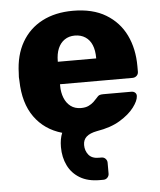

<svg xmlns="http://www.w3.org/2000/svg" viewBox="-53 -576 701 842"><g transform="rotate(-5 297.5 -155.0)"><path d="M352 220Q300 220 265 199Q230 178 212.5 142Q195 106 195 61Q195 25 206 -1Q129 -23 85 -84.5Q41 -146 39 -244Q38 -251 38 -261Q38 -271 39 -278Q41 -357 73.5 -413.5Q106 -470 163.5 -500Q221 -530 299 -530Q386 -530 444 -495Q502 -460 531 -400Q560 -340 560 -263V-239Q560 -228 552.5 -221Q545 -214 534 -214H215V-207Q215 -178 224.5 -154Q234 -130 252.5 -116Q271 -102 298 -102Q318 -102 331.5 -108.5Q345 -115 354 -123.5Q363 -132 368 -138Q377 -149 383 -151.5Q389 -154 400 -154H524Q534 -154 540.5 -148Q547 -142 546 -132Q545 -112 523.5 -83.5Q502 -55 461 -30Q420 -5 358 5Q327 11 312 24.5Q297 38 297 61Q297 86 311.5 104Q326 122 356 122H368Q379 122 386 129.5Q393 137 393 147V195Q393 205 386 212.5Q379 220 368 220ZM214 -313H383V-315Q383 -348 373.5 -371.5Q364 -395 344.5 -408Q325 -421 298 -421Q272 -421 253 -408Q234 -395 224 -371.5Q214 -348 214 -315Z"/></g></svg>

Font: Rubik
Style: Bold
Weight: 700
Designer: Hubert and Fischer
Foundry: Hubert and Fischer
Version: Version 2.300;gftools[0.9.30]